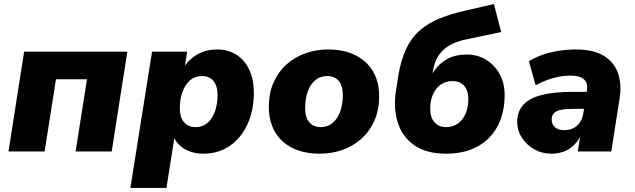

<svg xmlns="http://www.w3.org/2000/svg" viewBox="-20 -747 3132 947"><path d="M22 0 99 -492H608L531 0H353L409 -356H256L200 0Z M623 180 730 -492H903L891 -414H886Q904 -442 929.5 -462.5Q955 -483 985.5 -493Q1016 -503 1050 -503Q1105 -503 1146 -477Q1187 -451 1209.5 -403Q1232 -355 1232 -289Q1232 -203 1201 -135Q1170 -67 1114 -28Q1058 11 983 11Q930 11 890 -12.5Q850 -36 833 -81L842 -80L801 180ZM945 -120Q979 -120 1003 -140.5Q1027 -161 1040 -197Q1053 -233 1053 -279Q1053 -324 1032.5 -348Q1012 -372 976 -372Q942 -372 918 -351.5Q894 -331 880.5 -295Q867 -259 867 -213Q867 -168 888 -144Q909 -120 945 -120Z M1559 11Q1478 11 1421.5 -17.5Q1365 -46 1335.5 -98Q1306 -150 1306 -219Q1306 -290 1330.5 -343Q1355 -396 1396.5 -432Q1438 -468 1490 -485.5Q1542 -503 1597 -503Q1677 -503 1733.5 -474.5Q1790 -446 1820 -394.5Q1850 -343 1850 -274Q1850 -202 1825.5 -149Q1801 -96 1759.5 -60Q1718 -24 1666 -6.5Q1614 11 1559 11ZM1562 -120Q1596 -120 1620.5 -140.5Q1645 -161 1658 -197Q1671 -233 1671 -279Q1671 -324 1650.5 -348Q1630 -372 1593 -372Q1560 -372 1535.5 -352Q1511 -332 1498 -296Q1485 -260 1485 -213Q1485 -168 1505.5 -144Q1526 -120 1562 -120Z M2181 11Q2083 11 2023.5 -30.5Q1964 -72 1941.5 -144Q1919 -216 1934 -306L1945 -376Q1958 -453 1984 -507.5Q2010 -562 2051 -597.5Q2092 -633 2148.5 -656Q2205 -679 2277 -695L2416 -727L2452 -589L2276 -552Q2229 -542 2196 -522.5Q2163 -503 2143 -473Q2123 -443 2116 -400L2104 -329H2086Q2100 -367 2124 -401Q2148 -435 2187 -456.5Q2226 -478 2284 -478Q2335 -478 2377 -452.5Q2419 -427 2444 -382.5Q2469 -338 2469 -280Q2469 -189 2434 -124Q2399 -59 2334.5 -24Q2270 11 2181 11ZM2180 -120Q2214 -120 2238.5 -137.5Q2263 -155 2276.5 -186.5Q2290 -218 2290 -259Q2290 -300 2269.5 -323.5Q2249 -347 2212 -347Q2178 -347 2153.5 -329.5Q2129 -312 2115.5 -281.5Q2102 -251 2102 -210Q2102 -168 2123 -144Q2144 -120 2180 -120Z M2700 11Q2653 11 2614.5 -11Q2576 -33 2553.5 -68.5Q2531 -104 2531 -145Q2531 -197 2561 -230Q2591 -263 2652 -278.5Q2713 -294 2806 -294H2885L2871 -210H2806Q2769 -210 2745.5 -205Q2722 -200 2711.5 -188Q2701 -176 2701 -157Q2701 -133 2718 -119Q2735 -105 2762 -105Q2789 -105 2808.5 -115Q2828 -125 2840.5 -144Q2853 -163 2857 -188L2875 -303Q2881 -336 2861 -355Q2841 -374 2794 -374Q2751 -374 2708 -362Q2665 -350 2622 -326L2589 -444Q2615 -462 2652.5 -475.5Q2690 -489 2733 -496Q2776 -503 2819 -503Q2910 -503 2961 -470Q3012 -437 3029.5 -382Q3047 -327 3036 -261L2995 0H2830L2845 -96H2853Q2838 -59 2814.5 -35Q2791 -11 2762 0Q2733 11 2700 11Z"/></svg>

Font: Nunito Sans 12pt Black
Style: Italic
Weight: 900
Italic angle: -9°
Designer: Vernon Adams
Foundry: Vernon Adams
Version: Version 3.101;gftools[0.9.27]